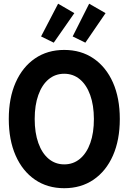

<svg xmlns="http://www.w3.org/2000/svg" viewBox="-20 -993 684 1021"><path d="M321.4 7.8Q232.3 7.8 166 -37.6Q99.7 -83 63.2 -165.8Q26.7 -248.5 26.7 -360.4Q26.7 -471.9 63.2 -554.3Q99.7 -636.7 166 -682.1Q232.3 -727.5 321.4 -727.5Q411 -727.5 477.5 -682.1Q544 -636.6 580.6 -554.3Q617.1 -471.9 617.1 -360.2Q617.1 -248.5 580.6 -165.8Q544 -83 477.5 -37.6Q411 7.8 321.4 7.8ZM321.8 -118.9Q369.9 -118.9 405.5 -148.8Q441 -178.6 460.3 -232.9Q479.5 -287.1 479.3 -360.4Q479.1 -433.6 459.6 -487.7Q440.2 -541.7 404.7 -571.3Q369.2 -600.8 321.4 -600.8Q273.8 -600.8 238.5 -571.4Q203.2 -542 183.9 -487.9Q164.5 -433.9 164.5 -360.4Q164.5 -286.8 183.9 -232.5Q203.2 -178.2 238.6 -148.6Q274 -118.9 321.8 -118.9ZM265.8 -766.1 198.4 -799.2 289 -973.3 375.3 -923.1ZM433.9 -766.1 366.4 -799.2 454.1 -973.3 541.4 -923.1Z"/></svg>

Font: Reddit Sans Condensed
Style: Regular
Weight: 400
Designer: Stephen Hutchings
Foundry: Reddit
Version: Version 1.014